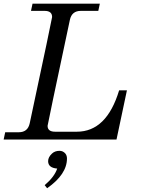

<svg xmlns="http://www.w3.org/2000/svg" viewBox="-48 -752 761 1035"><path d="M580.1 0H-28.3L-20 -39.1H53.2Q102.1 -39.1 112.3 -87.9Q232.9 -652.8 232.9 -660.2Q232.9 -693.4 192.4 -693.4H119.1L127.4 -732.4H490.2L481.9 -693.4H387.7Q338.9 -693.4 328.6 -644.5Q208.5 -80.1 208.5 -73.7Q208.5 -42 249 -42H366.2Q526.9 -42 594.2 -265.1H636.2ZM206.1 262.7 192.9 246.1Q245.6 201.2 260.3 156.7Q211.4 152.8 211.4 116.7Q211.4 95.2 232.4 75.7Q248 61 272.9 61Q292 61 304.7 76.2Q313 86.9 313 102.5Q313 187.5 206.1 262.7Z"/></svg>

Font: Munson
Style: Italic
Weight: 400
Italic angle: -12°
Designer: Paul James MIller
Foundry: High-Logic / Made with FontCreator
Version: Version 2.10;May 5, 2019;FontCreator 11.5.0.2430 64-bit